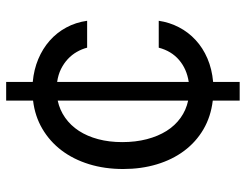

<svg xmlns="http://www.w3.org/2000/svg" viewBox="-104 -662 767 598"><g transform="rotate(-90 279.0 -363.5)"><path d="M264.2 -83.8Q214.1 -89.8 174.7 -112.9Q135.3 -136 107.8 -172.8Q80.3 -209.5 65.7 -258Q51.1 -306.5 51.1 -362.9Q51.1 -420.5 66.2 -469.3Q81.3 -518.1 109.2 -554.9Q137.1 -591.6 176.5 -614.7Q215.9 -637.8 264.2 -643.5V-727.3H322.4V-644.5Q360.8 -641 393.5 -627.3Q426.1 -613.6 451 -591.6Q475.9 -569.6 491.8 -540.1Q507.8 -510.7 512.8 -475.1H429Q424.7 -491.8 415.8 -507.3Q407 -522.7 393.6 -535.2Q380.3 -547.6 362.6 -556.5Q344.8 -565.3 322.4 -568.5V-158.7Q362.6 -164.8 390.6 -188.7Q418.7 -212.7 429 -252.1H512.8Q507.8 -218.4 492.5 -189.1Q477.3 -159.8 452.9 -137.3Q428.6 -114.7 395.6 -100.5Q362.6 -86.3 322.4 -82.7V0H264.2ZM264.2 -566.8Q234.7 -560.4 210.8 -543.5Q186.8 -526.6 169.9 -500.7Q153.1 -474.8 144 -440.7Q134.9 -406.6 134.9 -365.8Q134.9 -324.2 144 -289.2Q153.1 -254.3 169.7 -227.8Q186.4 -201.3 210.4 -184.1Q234.4 -166.9 264.2 -160.5Z"/></g></svg>

Font: Fast_Sans
Style: Regular
Weight: 400
Designer: Rasmus Andersson
Foundry: rsms
Version: Version 3.018;git-588b23468